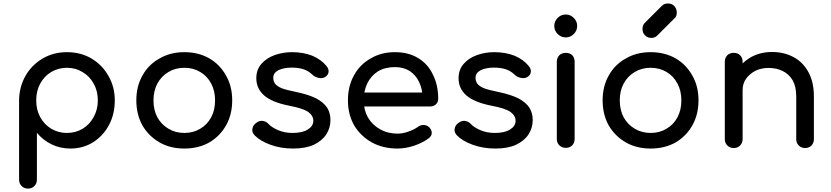

<svg xmlns="http://www.w3.org/2000/svg" viewBox="-20 -851 4783 1105"><path d="M140.6 234.4Q119.1 234.4 104.5 219.7Q89.8 205.1 89.8 182.6Q89.8 31.2 89.8 -273.4Q90.8 -351.6 127 -415Q163.1 -477.5 224.6 -513.7Q287.1 -550.8 365.2 -550.8Q444.3 -550.8 505.9 -514.6Q568.4 -477.5 603.5 -415Q640.6 -351.6 640.6 -273.4Q640.6 -194.3 607.4 -131.8Q574.2 -69.3 515.6 -32.2Q458 3.9 384.8 3.9Q326.2 3.9 276.4 -20.5Q226.6 -44.9 192.4 -86.9Q192.4 2.9 192.4 182.6Q192.4 205.1 177.7 219.7Q164.1 234.4 140.6 234.4ZM365.2 -85.9Q416 -85.9 456.1 -110.4Q496.1 -134.8 518.6 -176.8Q543 -219.7 543 -273.4Q543 -327.1 519.5 -369.1Q496.1 -412.1 456.1 -435.5Q416 -460.9 365.2 -460.9Q315.4 -460.9 274.4 -436.5Q234.4 -412.1 210.9 -369.1Q188.5 -327.1 188.5 -273.4Q188.5 -219.7 210.9 -177.7Q234.4 -134.8 274.4 -110.4Q315.4 -85.9 365.2 -85.9Z M1041 3.9Q960 3.9 898.4 -31.2Q835.9 -67.4 799.8 -128.9Q764.6 -192.4 764.6 -273.4Q764.6 -355.5 800.8 -418Q835.9 -480.5 898.4 -514.6Q960 -550.8 1041 -550.8Q1121.1 -550.8 1183.6 -515.6Q1245.1 -480.5 1280.3 -417Q1316.4 -355.5 1316.4 -273.4Q1316.4 -192.4 1281.2 -129.9Q1246.1 -67.4 1184.6 -31.2Q1122.1 3.9 1041 3.9ZM1041 -85.9Q1092.8 -85.9 1132.8 -110.4Q1172.9 -133.8 1195.3 -175.8Q1217.8 -217.8 1217.8 -273.4Q1217.8 -328.1 1195.3 -370.1Q1172.9 -413.1 1132.8 -436.5Q1092.8 -460.9 1041 -460.9Q989.3 -460.9 949.2 -436.5Q909.2 -413.1 885.7 -370.1Q863.3 -328.1 863.3 -273.4Q863.3 -217.8 885.7 -175.8Q909.2 -133.8 949.2 -110.4Q989.3 -85.9 1041 -85.9Z M1667 3.9Q1596.7 3.9 1537.1 -17.6Q1477.5 -39.1 1445.3 -72.3Q1432.6 -85.9 1431.6 -102.5Q1431.6 -105.5 1432.6 -108.4Q1434.6 -128.9 1452.1 -141.6Q1471.7 -158.2 1491.2 -155.3Q1510.7 -153.3 1525.4 -137.7Q1542 -119.1 1579.1 -102.5Q1617.2 -85.9 1663.1 -85.9Q1720.7 -85.9 1751 -105.5Q1782.2 -124 1783.2 -154.3Q1784.2 -183.6 1754.9 -206.1Q1724.6 -227.5 1646.5 -242.2Q1545.9 -261.7 1500 -301.8Q1455.1 -341.8 1455.1 -400.4Q1455.1 -451.2 1485.4 -484.4Q1514.6 -517.6 1561.5 -534.2Q1609.4 -550.8 1660.2 -550.8Q1725.6 -550.8 1777.3 -530.3Q1828.1 -508.8 1858.4 -471.7Q1872.1 -456.1 1871.1 -438.5Q1870.1 -420.9 1853.5 -409.2Q1837.9 -398.4 1816.4 -402.3Q1793.9 -406.2 1779.3 -419.9Q1753.9 -444.3 1724.6 -453.1Q1696.3 -461.9 1658.2 -461.9Q1614.3 -461.9 1583 -447.3Q1552.7 -431.6 1552.7 -403.3Q1552.7 -384.8 1562.5 -370.1Q1572.3 -356.4 1599.6 -343.8Q1627.9 -333 1681.6 -322.3Q1756.8 -306.6 1800.8 -284.2Q1843.8 -260.7 1863.3 -230.5Q1881.8 -200.2 1881.8 -160.2Q1881.8 -114.3 1857.4 -77.1Q1833 -40 1785.2 -17.6Q1738.3 3.9 1667 3.9Z M2267.6 3.9Q2184.6 3.9 2120.1 -31.2Q2055.7 -67.4 2018.6 -128.9Q1982.4 -192.4 1982.4 -273.4Q1982.4 -355.5 2017.6 -418Q2051.8 -480.5 2113.3 -514.6Q2173.8 -550.8 2252.9 -550.8Q2331.1 -550.8 2386.7 -516.6Q2443.4 -482.4 2471.7 -420.9Q2502 -361.3 2502 -282.2Q2502 -262.7 2489.3 -251Q2475.6 -238.3 2456.1 -238.3Q2321.3 -238.3 2052.7 -238.3Q2052.7 -257.8 2052.7 -318.4Q2153.3 -318.4 2453.1 -318.4Q2442.4 -310.5 2412.1 -290Q2411.1 -339.8 2391.6 -379.9Q2373 -418.9 2337.9 -442.4Q2302.7 -464.8 2252.9 -464.8Q2196.3 -464.8 2155.3 -440.4Q2115.2 -415 2093.8 -371.1Q2073.2 -328.1 2073.2 -273.4Q2073.2 -217.8 2097.7 -174.8Q2123 -131.8 2167 -107.4Q2210.9 -82 2267.6 -82Q2298.8 -82 2331.1 -93.8Q2364.3 -105.5 2383.8 -120.1Q2398.4 -130.9 2416 -131.8Q2433.6 -131.8 2447.3 -121.1Q2463.9 -106.4 2464.8 -87.9Q2465.8 -70.3 2449.2 -56.6Q2415 -30.3 2364.3 -12.7Q2313.5 3.9 2267.6 3.9Z M2831.1 3.9Q2760.7 3.9 2701.2 -17.6Q2641.6 -39.1 2609.4 -72.3Q2596.7 -85.9 2595.7 -102.5Q2595.7 -105.5 2596.7 -108.4Q2598.6 -128.9 2616.2 -141.6Q2635.7 -158.2 2655.3 -155.3Q2674.8 -153.3 2689.5 -137.7Q2706.1 -119.1 2743.2 -102.5Q2781.2 -85.9 2827.1 -85.9Q2884.8 -85.9 2915 -105.5Q2946.3 -124 2947.3 -154.3Q2948.2 -183.6 2918.9 -206.1Q2888.7 -227.5 2810.5 -242.2Q2710 -261.7 2664.1 -301.8Q2619.1 -341.8 2619.1 -400.4Q2619.1 -451.2 2649.4 -484.4Q2678.7 -517.6 2725.6 -534.2Q2773.4 -550.8 2824.2 -550.8Q2889.6 -550.8 2941.4 -530.3Q2992.2 -508.8 3022.5 -471.7Q3036.1 -456.1 3035.2 -438.5Q3034.2 -420.9 3017.6 -409.2Q3002 -398.4 2980.5 -402.3Q2958 -406.2 2943.4 -419.9Q2918 -444.3 2888.7 -453.1Q2860.4 -461.9 2822.3 -461.9Q2778.3 -461.9 2747.1 -447.3Q2716.8 -431.6 2716.8 -403.3Q2716.8 -384.8 2726.6 -370.1Q2736.3 -356.4 2763.7 -343.8Q2792 -333 2845.7 -322.3Q2920.9 -306.6 2964.8 -284.2Q3007.8 -260.7 3027.3 -230.5Q3045.9 -200.2 3045.9 -160.2Q3045.9 -114.3 3021.5 -77.1Q2997.1 -40 2949.2 -17.6Q2902.3 3.9 2831.1 3.9Z M3236.3 0Q3213.9 0 3199.2 -14.6Q3184.6 -29.3 3184.6 -50.8Q3184.6 -199.2 3184.6 -496.1Q3184.6 -518.6 3199.2 -533.2Q3213.9 -546.9 3236.3 -546.9Q3258.8 -546.9 3273.4 -533.2Q3287.1 -518.6 3287.1 -496.1Q3287.1 -347.7 3287.1 -50.8Q3287.1 -29.3 3273.4 -14.6Q3258.8 0 3236.3 0ZM3236.3 -635.7Q3209 -635.7 3189.5 -655.3Q3169.9 -674.8 3169.9 -702.1Q3169.9 -728.5 3189.5 -748Q3209 -767.6 3236.3 -767.6Q3262.7 -767.6 3282.2 -748Q3301.8 -728.5 3301.8 -702.1Q3301.8 -674.8 3282.2 -655.3Q3262.7 -635.7 3236.3 -635.7Z M3724.6 3.9Q3643.6 3.9 3582 -31.2Q3519.5 -67.4 3483.4 -128.9Q3448.2 -192.4 3448.2 -273.4Q3448.2 -355.5 3484.4 -418Q3519.5 -480.5 3582 -514.6Q3643.6 -550.8 3724.6 -550.8Q3804.7 -550.8 3867.2 -515.6Q3928.7 -480.5 3963.9 -417Q4000 -355.5 4000 -273.4Q4000 -192.4 3964.8 -129.9Q3929.7 -67.4 3868.2 -31.2Q3805.7 3.9 3724.6 3.9ZM3724.6 -85.9Q3776.4 -85.9 3816.4 -110.4Q3856.4 -133.8 3878.9 -175.8Q3901.4 -217.8 3901.4 -273.4Q3901.4 -328.1 3878.9 -370.1Q3856.4 -413.1 3816.4 -436.5Q3776.4 -460.9 3724.6 -460.9Q3672.9 -460.9 3632.8 -436.5Q3592.8 -413.1 3569.3 -370.1Q3546.9 -328.1 3546.9 -273.4Q3546.9 -217.8 3569.3 -175.8Q3592.8 -133.8 3632.8 -110.4Q3672.9 -85.9 3724.6 -85.9ZM3728.5 -632.8Q3707 -632.8 3692.4 -647.5Q3677.7 -662.1 3677.7 -683.6Q3677.7 -705.1 3689.5 -717.8Q3722.7 -751 3788.1 -816.4Q3802.7 -831.1 3823.2 -831.1Q3846.7 -831.1 3860.4 -816.4Q3875 -800.8 3875 -779.3Q3875 -768.6 3872.1 -759.8Q3869.1 -751 3860.4 -744.1Q3828.1 -711.9 3763.7 -647.5Q3750 -632.8 3728.5 -632.8Z M4613.3 1Q4591.8 1 4577.1 -13.7Q4562.5 -28.3 4562.5 -49.8Q4562.5 -131.8 4562.5 -295.9Q4562.5 -352.5 4542 -388.7Q4520.5 -424.8 4484.4 -442.4Q4449.2 -460 4403.3 -460Q4361.3 -460 4327.1 -443.4Q4293.9 -425.8 4273.4 -397.5Q4253.9 -369.1 4253.9 -332Q4232.4 -332 4190.4 -332Q4190.4 -394.5 4220.7 -444.3Q4252 -494.1 4304.7 -523.4Q4357.4 -551.8 4423.8 -551.8Q4492.2 -551.8 4546.9 -522.5Q4601.6 -493.2 4632.8 -435.5Q4664.1 -378.9 4664.1 -295.9Q4664.1 -213.9 4664.1 -49.8Q4664.1 -28.3 4650.4 -13.7Q4635.7 1 4613.3 1ZM4202.1 1Q4180.7 1 4166 -13.7Q4151.4 -28.3 4151.4 -49.8Q4151.4 -198.2 4151.4 -496.1Q4151.4 -518.6 4166 -533.2Q4180.7 -546.9 4202.1 -546.9Q4225.6 -546.9 4239.3 -533.2Q4253.9 -518.6 4253.9 -496.1Q4253.9 -347.7 4253.9 -49.8Q4253.9 -28.3 4239.3 -13.7Q4225.6 1 4202.1 1Z"/></svg>

Font: Abed
Style: Bold
Weight: 700
Designer: Johan Aakerlund
Version: Version 3.105